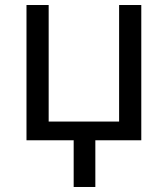

<svg xmlns="http://www.w3.org/2000/svg" viewBox="-20 -556 666 761"><path d="M272 0H85V-536.1H172.9V-74.2H452.1V-536.1H540V0H357.9V185.1H272Z"/></svg>

Font: NotoSans
Style: Regular
Weight: 400
Designer: Monotype Design team
Foundry: Monotype Imaging Inc.
Version: Version 1.04